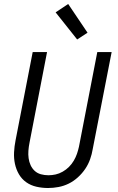

<svg xmlns="http://www.w3.org/2000/svg" viewBox="-20 -931 590 963"><path d="M221 12Q191 12 162.5 5.5Q134 -1 111.5 -17Q89 -33 75 -57Q61 -81 55 -109Q49 -137 50.5 -167Q52 -197 58 -227L144 -670H216L128 -215Q124 -195 122.5 -175.5Q121 -156 123.5 -137.5Q126 -119 133.5 -102.5Q141 -86 154 -74Q167 -62 185 -57Q203 -52 223 -52Q241 -52 259 -56Q277 -60 294.5 -70Q312 -80 326 -94Q340 -108 350 -125Q360 -142 366 -159.5Q372 -177 376 -195L468 -670H540L445 -183Q441 -158 432 -132.5Q423 -107 407.5 -84Q392 -61 370.5 -41.5Q349 -22 324.5 -10Q300 2 273.5 7Q247 12 221 12ZM367 -733 259 -869 322 -911 419 -767Z"/></svg>

Font: Lode Term
Style: Italic
Weight: 400
Italic angle: -11°
Monospace: yes
Designer: Belleve Invis
Foundry: Belleve Invis
Version: Version 29.2.0